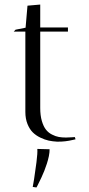

<svg xmlns="http://www.w3.org/2000/svg" viewBox="-20 -620 390 839"><path d="M100.1 -595.2 155.8 -600.1V-500H276.9V-481.9H155.8V-147.9Q155.8 -115.7 162.8 -91.6Q169.9 -67.4 180.7 -53.7Q191.4 -40 207.3 -32Q223.1 -23.9 237.1 -21.5Q251 -19 268.1 -19Q277.8 -19 292.2 -20Q306.6 -21 307.1 -21L310.1 -11.2Q308.6 -11.2 295.9 -8.1Q283.2 -4.9 265.4 -2.7Q247.6 -0.5 229 -1Q210 -2 192.9 -5.6Q175.8 -9.3 156.5 -18.6Q137.2 -27.8 123.3 -41.5Q109.4 -55.2 100.1 -78.1Q90.8 -101.1 90.8 -130.9V-481.9H40L47.9 -490.2L91.8 -499ZM143.1 30.8Q144.5 48.3 139.4 88.6Q134.3 128.9 128.9 163.1L123 196.8L139.2 199.2L142.6 193.4Q145.5 187.5 150.4 177.5Q155.3 167.5 161.4 154.8Q167.5 142.1 173.6 126.5Q179.7 110.8 184.8 95.2Q189.9 79.6 193.4 63Q196.8 46.4 196.8 32.2Q187.5 32.2 169.9 31.5Q152.3 30.8 143.1 30.8Z"/></svg>

Font: Antic Didone
Style: Regular
Weight: 400
Designer: Santiago Orozco
Foundry: Santiago Orozco
Version: Version 2.000